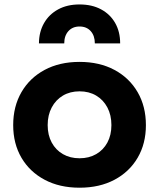

<svg xmlns="http://www.w3.org/2000/svg" viewBox="-20 -845 726 876"><path d="M343 11.4Q251.7 11.4 183.6 -24.9Q115.5 -61.1 77.8 -125.4Q40.2 -189.7 40.2 -274.2Q40.2 -359.4 77.8 -424.4Q115.5 -489.5 183.5 -526Q251.6 -562.6 342.9 -562.6Q434.2 -562.6 502.3 -526Q570.3 -489.5 608 -424.4Q645.7 -359.4 645.7 -274.2Q645.7 -189.7 608.1 -125.4Q570.5 -61.1 502.5 -24.9Q434.4 11.4 343 11.4ZM342.9 -122.9Q386.1 -122.9 418.8 -141.8Q451.5 -160.6 469.9 -194.6Q488.3 -228.6 488.3 -274.3Q488.3 -320 469.9 -354.7Q451.5 -389.5 418.8 -408.9Q386.1 -428.3 342.9 -428.3Q299.8 -428.3 267.1 -408.9Q234.4 -389.5 216 -354.7Q197.5 -320 197.5 -274.3Q197.5 -228.6 216 -194.6Q234.4 -160.6 267.1 -141.8Q299.8 -122.9 342.9 -122.9ZM528.2 -647Q528.3 -700 505.5 -740Q482.8 -780 441.2 -802.3Q399.7 -824.7 342.8 -824.7Q286.6 -824.7 245.2 -802.1Q203.7 -779.5 180.9 -739.5Q158 -699.5 157.7 -647H273.1Q273.1 -681.9 292.1 -703Q311.2 -724.1 342.9 -724.1Q375 -724.1 393.9 -703Q412.7 -681.9 412.7 -647Z"/></svg>

Font: Hepta Slab ExtraLight
Style: Regular
Weight: 200
Designer: Michael LaGattuta
Foundry: Michael LaGattuta
Version: Version 1.100